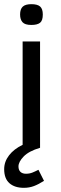

<svg xmlns="http://www.w3.org/2000/svg" viewBox="-26 -712 296 925"><path d="M167 0Q112.8 16.1 87.9 42Q63 67.9 63 89.8Q63 106.9 72.5 116Q82 125 99.1 125Q116.2 125 130.1 119.4Q144 113.8 159.2 106L186 159.2Q160.2 175.8 137.7 184.3Q115.2 192.9 88.9 192.9Q44.9 192.9 19.5 170.7Q-5.9 148.4 -5.9 103Q-5.9 66.9 17.6 36.4Q41 5.9 83 -14.2V-512.2H167ZM180.2 -642.1Q180.2 -612.8 167 -602.3Q153.8 -591.8 125 -591.8Q94.2 -591.8 82.5 -605Q70.8 -618.2 70.8 -642.1Q70.8 -668 83.5 -679.9Q96.2 -691.9 125 -691.9Q154.8 -691.9 167.5 -680.4Q180.2 -668.9 180.2 -642.1Z"/></svg>

Font: Lorenzo Sans
Style: Regular
Weight: 400
Foundry: Intel Corporation
Version: Version 1.00; ttfautohint (v1.5)